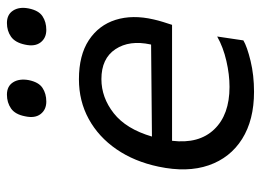

<svg xmlns="http://www.w3.org/2000/svg" viewBox="-122 -638 771 568"><g transform="rotate(-90 264.0 -354.5)"><path d="M276 11Q192.5 11 136.5 -24.2Q80.5 -59.5 58.5 -123Q36.5 -186.5 54.5 -271.5Q69.5 -343 106 -396Q142.5 -449 195.5 -478Q248.5 -507 313 -507Q384 -507 428.5 -477.8Q473 -448.5 488.8 -398.5Q504.5 -348.5 490 -286Q487 -272.5 482.5 -258Q478 -243.5 474 -231.5H131Q121.5 -152 164.8 -106.8Q208 -61.5 290.5 -61.5Q327 -61.5 367.2 -70.8Q407.5 -80 439.5 -98L428 -20.5Q409.5 -9.5 367.2 0.8Q325 11 276 11ZM313.5 -440.5Q259 -440.5 212.5 -404Q166 -367.5 143.5 -291L415.5 -293.5L416 -295Q429.5 -357.5 402 -399Q374.5 -440.5 313.5 -440.5ZM459 -603.5Q435 -603.5 422 -620.5Q409 -637.5 415.5 -666.5Q421.5 -695.5 438.8 -707.8Q456 -720 479.5 -720Q504.5 -720 516.2 -701.8Q528 -683.5 522.5 -655.5Q516.5 -626 499.5 -614.8Q482.5 -603.5 459 -603.5ZM247 -603.5Q223 -603.5 210 -620.5Q197 -637.5 203.5 -666.5Q209 -695.5 226.5 -707.8Q244 -720 267.5 -720Q292.5 -720 304 -701.8Q315.5 -683.5 310.5 -655.5Q304.5 -626 287.5 -614.8Q270.5 -603.5 247 -603.5Z"/></g></svg>

Font: Commissioner
Style: Italic
Weight: 400
Italic angle: -12°
Designer: Kostas Bartsokas
Foundry: Kostas Bartsokas
Version: Version 1.000; ttfautohint (v1.8.3)